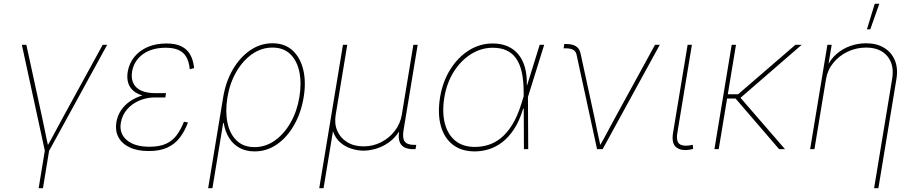

<svg xmlns="http://www.w3.org/2000/svg" viewBox="-20 -780 4789 1004"><path d="M215.3 12.2 94.2 -545.9H117.7L200.7 -164.1Q209 -127 216.3 -89.4Q223.6 -51.8 232.4 -14.6H226.6Q248 -51.8 267.8 -89.4Q287.6 -127 308.1 -164.1L517.1 -545.9H540.5L234.9 12.2ZM182.1 204.1 216.3 -3.9H238.8L204.6 204.1Z M758.3 9.8Q697.3 9.8 657 -9.8Q616.7 -29.3 599.1 -63Q581.5 -96.7 588.4 -139.6Q594.2 -175.8 613.5 -204.1Q632.8 -232.4 662.6 -252.2Q692.4 -272 729.7 -282.5Q767.1 -293 809.1 -293H848.1L844.7 -270.5H790Q747.1 -270.5 708.7 -254.2Q670.4 -237.8 644.5 -208Q618.7 -178.2 611.8 -137.7Q602.5 -82 643.1 -47.4Q683.6 -12.7 761.7 -12.7Q814.9 -12.7 848.9 -28.6Q882.8 -44.4 904.3 -73.7Q925.8 -103 941.9 -143.6L962.9 -139.6Q946.3 -94.7 920.9 -61Q895.5 -27.3 856.2 -8.8Q816.9 9.8 758.3 9.8ZM805.7 -270.5Q761.7 -270.5 729.5 -279.3Q697.3 -288.1 677.5 -305.2Q657.7 -322.3 650.1 -347.4Q642.6 -372.6 647.9 -405.3Q655.8 -449.7 682.9 -482.9Q710 -516.1 752.7 -534.4Q795.4 -552.7 850.1 -552.7Q897.5 -552.7 927.7 -538.1Q958 -523.4 974.4 -494.9Q990.7 -466.3 995.1 -423.8L972.2 -418Q966.8 -476.1 937.3 -503.2Q907.7 -530.3 846.7 -530.3Q774.4 -530.3 728 -497.1Q681.6 -463.9 670.9 -407.2Q662.1 -353.5 693.1 -323.2Q724.1 -293 793.5 -293H848.1L844.7 -270.5Z M1068.4 204.1 1147 -271.5Q1160.2 -352.1 1197 -415.8Q1233.9 -479.5 1287.6 -516.6Q1341.3 -553.7 1404.8 -553.7Q1468.8 -553.7 1509.5 -516.6Q1550.3 -479.5 1565.7 -415.5Q1581.1 -351.6 1567.9 -271.5Q1554.7 -190.9 1518.3 -126.7Q1481.9 -62.5 1428.7 -25.4Q1375.5 11.7 1311 11.7Q1267.1 11.7 1233.4 -6.3Q1199.7 -24.4 1178.5 -57.9Q1157.2 -91.3 1149.9 -136.7H1147L1090.8 204.1ZM1311 -10.7Q1368.7 -10.7 1417.2 -45.2Q1465.8 -79.6 1499.5 -138.7Q1533.2 -197.8 1545.4 -271.5Q1557.6 -345.2 1545.4 -404.1Q1533.2 -462.9 1497.8 -497.1Q1462.4 -531.2 1404.8 -531.2Q1347.2 -531.2 1298.3 -497.1Q1249.5 -462.9 1215.6 -404.1Q1181.6 -345.2 1169.4 -271.5Q1157.2 -197.8 1169.4 -138.7Q1181.6 -79.6 1217.3 -45.2Q1252.9 -10.7 1311 -10.7Z M1649.4 204.1 1773.4 -545.9H1795.9L1735.4 -179.7Q1727.5 -132.8 1743.9 -95.5Q1760.3 -58.1 1795.9 -36.4Q1831.5 -14.6 1880.9 -14.6Q1930.7 -14.6 1973.1 -36.4Q2015.6 -58.1 2044.4 -95.5Q2073.2 -132.8 2081.1 -179.7L2141.6 -545.9H2164.1L2089.8 -96.7Q2083.5 -56.6 2096.7 -39.6Q2109.9 -22.5 2145 -22.5H2156.7L2152.8 0H2141.1Q2096.2 0 2077.9 -23.4Q2059.6 -46.9 2067.4 -96.7L2081.1 -179.7H2098.6Q2089.8 -127.9 2066.7 -92Q2043.5 -56.2 2011.7 -34.2Q1980 -12.2 1945.6 -2.2Q1911.1 7.8 1880.9 7.8Q1850.6 7.8 1818.4 -2.2Q1786.1 -12.2 1760.3 -34.2Q1734.4 -56.2 1721.7 -92Q1709 -127.9 1717.8 -179.7H1735.4L1671.9 204.1Z M2462.9 11.7Q2392.6 11.7 2347.2 -23.9Q2301.8 -59.6 2284.7 -123.5Q2267.6 -187.5 2281.2 -271.5Q2294.9 -353.5 2334.7 -417Q2374.5 -480.5 2431.9 -516.6Q2489.3 -552.7 2556.2 -552.7Q2600.1 -552.7 2634 -538.1Q2668 -523.4 2690.9 -495.4Q2713.9 -467.3 2725.1 -426.8Q2736.3 -386.2 2734.9 -334H2740.7V-274.4L2742.2 0H2719.7L2718.3 -302.7Q2717.8 -360.4 2708.3 -403.1Q2698.7 -445.8 2679 -474.1Q2659.2 -502.4 2628.9 -516.4Q2598.6 -530.3 2556.6 -530.3Q2496.6 -530.3 2443.4 -497.1Q2390.1 -463.9 2353.3 -405.5Q2316.4 -347.2 2303.7 -271.5Q2291 -194.3 2305.9 -135.7Q2320.8 -77.1 2360.6 -44.4Q2400.4 -11.7 2462.9 -11.7Q2498.5 -11.7 2533.2 -22.2Q2567.9 -32.7 2599.6 -58.3Q2631.3 -84 2658.7 -127.9Q2686 -171.9 2706.5 -238.3L2802.2 -545.9H2825.7L2740.2 -271.5L2721.7 -211.9H2715.8Q2696.3 -147.9 2668 -104.7Q2639.6 -61.5 2605.7 -35.9Q2571.8 -10.3 2535.4 0.7Q2499 11.7 2462.9 11.7Z M3102.1 0 2994.6 -495.6Q2990.2 -512.7 2976.3 -520Q2962.4 -527.3 2939 -527.3H2927.2L2930.7 -549.8H2940.9Q2973.1 -549.8 2991.7 -538.1Q3010.3 -526.4 3015.6 -501.5L3088.9 -164.1Q3096.7 -127 3104.2 -89.4Q3111.8 -51.8 3120.6 -14.6H3114.7Q3136.2 -51.8 3156 -89.4Q3175.8 -127 3196.3 -164.1L3405.3 -545.9H3430.2L3131.3 0Z M3595.7 1Q3545.4 11.7 3517.8 -8.5Q3490.2 -28.8 3499.5 -85.4L3575.7 -545.9H3598.1L3522 -85.4Q3514.2 -37.6 3536.1 -25.1Q3558.1 -12.7 3598.1 -22Q3601.6 -22.9 3600.3 -22.7Q3599.1 -22.5 3602.5 -22.9L3604.5 -1.5Q3602.5 -1 3600.3 -0.5Q3598.1 0 3595.7 1Z M3828.6 -545.9 3738.3 0H3715.8L3806.2 -545.9ZM4172.4 -545.9 3847.7 -264.6H3767.6L3771 -287.1H3839.8L4139.6 -545.9ZM4054.2 0 3822.3 -269.5 3847.2 -274.4 4085 0Z M4299.3 -366.2 4238.8 0H4216.3L4306.6 -545.9H4329.1L4309.6 -428.7H4303.7Q4322.8 -470.7 4355 -498.3Q4387.2 -525.9 4427 -539.8Q4466.8 -553.7 4508.3 -553.7Q4564.5 -553.7 4603.3 -530Q4642.1 -506.3 4659.4 -464.4Q4676.8 -422.4 4667.5 -366.2L4573.2 204.1H4550.8L4645 -366.2Q4657.7 -440.4 4620.4 -485.8Q4583 -531.2 4508.8 -531.2Q4458 -531.2 4413.1 -510Q4368.2 -488.8 4337.6 -451.4Q4307.1 -414.1 4299.3 -366.2ZM4513.2 -626.5 4554.2 -760.3H4578.1L4530.8 -626.5Z"/></svg>

Font: Inter Thin
Style: Italic
Weight: 250
Italic angle: -9.3988°
Designer: Rasmus Andersson
Foundry: rsms
Version: Version 4.001;git-66647c0bb